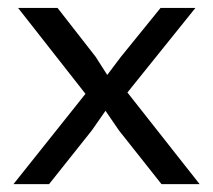

<svg xmlns="http://www.w3.org/2000/svg" viewBox="-20 -467 540 487"><path d="M14.2 0ZM196.8 -229 25.9 -446.8H126L222.7 -322.8L252 -276.9L286.6 -322.8L387.2 -446.8H475.6L303.2 -232.4L486.3 0H389.6L281.7 -136.2L247.6 -186L212.9 -136.2L104.5 0H14.2Z"/></svg>

Font: PT Astra Sans
Style: Regular
Weight: 400
Designer: A.Korolkova, I. Chaeva
Foundry: ParaType Ltd
Version: Version 1.001; ttfautohint (v1.6)